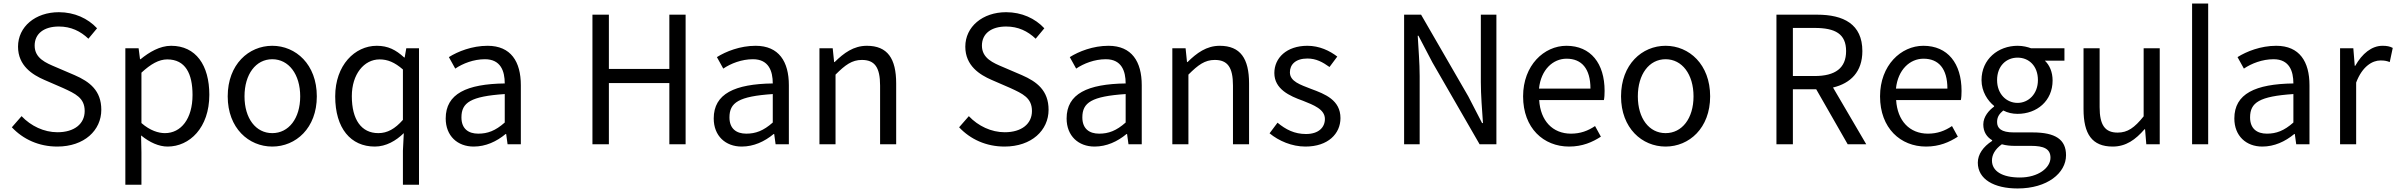

<svg xmlns="http://www.w3.org/2000/svg" viewBox="-20 -816 13554 1086"><path d="M304 13C457 13 553 -79 553 -195C553 -304 487 -354 402 -391L297 -436C240 -460 176 -486 176 -558C176 -626 229 -666 313 -666C381 -666 435 -640 480 -597L529 -656C477 -712 401 -747 313 -747C180 -747 82 -665 82 -552C82 -444 164 -393 231 -364L337 -318C406 -286 459 -263 459 -188C459 -116 401 -68 305 -68C229 -68 155 -103 102 -159L47 -96C111 -28 200 13 304 13Z M689 229H780V45L778 -50C827 -10 879 13 928 13C1052 13 1164 -93 1164 -280C1164 -447 1088 -557 948 -557C884 -557 824 -521 775 -481H772L764 -543H689ZM913 -63C877 -63 829 -77 780 -120V-405C833 -454 879 -480 926 -480C1029 -480 1069 -399 1069 -279C1069 -144 1004 -63 913 -63Z M1520 13C1653 13 1772 -91 1772 -271C1772 -452 1653 -557 1520 -557C1387 -557 1268 -452 1268 -271C1268 -91 1387 13 1520 13ZM1520 -63C1427 -63 1363 -146 1363 -271C1363 -396 1427 -481 1520 -481C1613 -481 1678 -396 1678 -271C1678 -146 1613 -63 1520 -63Z M2259 229H2350V-543H2278L2269 -491H2266C2219 -534 2175 -557 2111 -557C1987 -557 1876 -447 1876 -271C1876 -90 1964 13 2100 13C2164 13 2220 -20 2264 -63L2259 36ZM2120 -63C2024 -63 1970 -139 1970 -272C1970 -396 2039 -480 2127 -480C2172 -480 2212 -464 2259 -423V-138C2214 -87 2171 -63 2120 -63Z M2659 13C2727 13 2788 -15 2840 -58H2843L2851 0H2926V-334C2926 -467 2870 -557 2738 -557C2650 -557 2570 -525 2519 -493L2555 -428C2598 -457 2659 -481 2723 -481C2812 -481 2835 -414 2835 -344C2620 -341 2501 -286 2501 -146C2501 -47 2568 13 2659 13ZM2685 -60C2629 -60 2590 -88 2590 -152C2590 -236 2642 -271 2835 -284V-123C2782 -76 2738 -60 2685 -60Z M3331 0H3424V-346H3766V0H3858V-733H3766V-426H3424V-733H3331Z M4175 13C4243 13 4304 -15 4356 -58H4359L4367 0H4442V-334C4442 -467 4386 -557 4254 -557C4166 -557 4086 -525 4035 -493L4071 -428C4114 -457 4175 -481 4239 -481C4328 -481 4351 -414 4351 -344C4136 -341 4017 -286 4017 -146C4017 -47 4084 13 4175 13ZM4201 -60C4145 -60 4106 -88 4106 -152C4106 -236 4158 -271 4351 -284V-123C4298 -76 4254 -60 4201 -60Z M4615 0H4706V-394C4761 -449 4799 -477 4855 -477C4927 -477 4958 -436 4958 -332V0H5049V-344C5049 -485 5000 -557 4883 -557C4808 -557 4753 -516 4701 -465H4698L4690 -543H4615Z M5662 13C5815 13 5911 -79 5911 -195C5911 -304 5845 -354 5760 -391L5655 -436C5598 -460 5534 -486 5534 -558C5534 -626 5587 -666 5671 -666C5739 -666 5793 -640 5838 -597L5887 -656C5835 -712 5759 -747 5671 -747C5538 -747 5440 -665 5440 -552C5440 -444 5522 -393 5589 -364L5695 -318C5764 -286 5817 -263 5817 -188C5817 -116 5759 -68 5663 -68C5587 -68 5513 -103 5460 -159L5405 -96C5469 -28 5558 13 5662 13Z M6171 13C6239 13 6300 -15 6352 -58H6355L6363 0H6438V-334C6438 -467 6382 -557 6250 -557C6162 -557 6082 -525 6031 -493L6067 -428C6110 -457 6171 -481 6235 -481C6324 -481 6347 -414 6347 -344C6132 -341 6013 -286 6013 -146C6013 -47 6080 13 6171 13ZM6197 -60C6141 -60 6102 -88 6102 -152C6102 -236 6154 -271 6347 -284V-123C6294 -76 6250 -60 6197 -60Z M6611 0H6702V-394C6757 -449 6795 -477 6851 -477C6923 -477 6954 -436 6954 -332V0H7045V-344C7045 -485 6996 -557 6879 -557C6804 -557 6749 -516 6697 -465H6694L6686 -543H6611Z M7364 13C7492 13 7562 -60 7562 -148C7562 -250 7475 -284 7396 -313C7335 -337 7276 -355 7276 -407C7276 -450 7307 -485 7375 -485C7424 -485 7461 -465 7500 -437L7544 -496C7501 -529 7443 -557 7375 -557C7257 -557 7188 -488 7188 -403C7188 -312 7274 -273 7350 -246C7410 -222 7474 -198 7474 -143C7474 -96 7439 -58 7367 -58C7302 -58 7253 -83 7206 -122L7161 -62C7213 -19 7287 13 7364 13Z M7922 0H8010V-385C8010 -462 8003 -538 7999 -614H8003L8082 -463L8349 0H8444V-733H8356V-352C8356 -276 8363 -196 8368 -120H8363L8285 -271L8018 -733H7922Z M8855 13C8931 13 8987 -12 9035 -43L9002 -103C8962 -76 8919 -60 8866 -60C8762 -60 8693 -133 8686 -250H9052C9055 -263 9056 -282 9056 -302C9056 -457 8978 -557 8840 -557C8714 -557 8595 -447 8595 -271C8595 -91 8711 13 8855 13ZM8685 -315C8696 -422 8764 -484 8841 -484C8926 -484 8976 -428 8976 -315Z M9401 13C9534 13 9653 -91 9653 -271C9653 -452 9534 -557 9401 -557C9268 -557 9149 -452 9149 -271C9149 -91 9268 13 9401 13ZM9401 -63C9308 -63 9244 -146 9244 -271C9244 -396 9308 -481 9401 -481C9494 -481 9559 -396 9559 -271C9559 -146 9494 -63 9401 -63Z M10536 0 10348 -321C10448 -345 10514 -410 10514 -527C10514 -680 10407 -733 10258 -733H10028V0H10121V-311H10253L10431 0ZM10121 -658H10244C10361 -658 10422 -624 10422 -527C10422 -431 10361 -386 10244 -386H10121Z M10874 13C10950 13 11006 -12 11054 -43L11021 -103C10981 -76 10938 -60 10885 -60C10781 -60 10712 -133 10705 -250H11071C11074 -263 11075 -282 11075 -302C11075 -457 10997 -557 10859 -557C10733 -557 10614 -447 10614 -271C10614 -91 10730 13 10874 13ZM10704 -315C10715 -422 10783 -484 10860 -484C10945 -484 10995 -428 10995 -315Z M11392 250C11560 250 11666 163 11666 62C11666 -27 11606 -67 11477 -67H11371C11298 -67 11276 -91 11276 -126C11276 -157 11291 -174 11311 -191C11336 -178 11363 -172 11392 -172C11501 -172 11590 -245 11590 -361C11590 -408 11573 -448 11546 -473H11657V-543H11468C11449 -550 11423 -557 11392 -557C11283 -557 11188 -482 11188 -363C11188 -298 11223 -246 11259 -217V-213C11231 -193 11198 -157 11198 -112C11198 -69 11219 -40 11248 -23V-19C11197 14 11167 57 11167 104C11167 198 11259 250 11392 250ZM11392 -234C11329 -234 11276 -284 11276 -363C11276 -443 11328 -490 11392 -490C11456 -490 11507 -443 11507 -363C11507 -284 11453 -234 11392 -234ZM11405 188C11305 188 11247 152 11247 92C11247 60 11264 28 11303 0C11327 7 11353 9 11373 9H11467C11539 9 11578 25 11578 76C11578 133 11509 188 11405 188Z M11930 13C12005 13 12059 -26 12110 -85H12113L12120 0H12196V-543H12105V-158C12053 -93 12014 -66 11958 -66C11886 -66 11856 -109 11856 -210V-543H11765V-199C11765 -58 11813 13 11930 13Z M12470 0V-796H12379V0Z M12776 13C12844 13 12905 -15 12957 -58H12960L12968 0H13043V-334C13043 -467 12987 -557 12855 -557C12767 -557 12687 -525 12636 -493L12672 -428C12715 -457 12776 -481 12840 -481C12929 -481 12952 -414 12952 -344C12737 -341 12618 -286 12618 -146C12618 -47 12685 13 12776 13ZM12802 -60C12746 -60 12707 -88 12707 -152C12707 -236 12759 -271 12952 -284V-123C12899 -76 12855 -60 12802 -60Z M13216 0H13307V-349C13342 -442 13400 -474 13444 -474C13467 -474 13478 -472 13497 -465L13514 -545C13497 -554 13480 -557 13456 -557C13395 -557 13341 -513 13302 -444H13299L13291 -543H13216Z"/></svg>

Font: Spoqa Han Sans Neo Regular
Style: Regular
Weight: 400
Designer: [Spoqa Han Sans Neo] Dong-huui Kim  Younghwa Kang  Yujin Lee  [Noto Sans] Ryoko NISHIZUKA  (kana & ideographs); Paul D. 
Foundry: Spoqa (http://www.spoqa-han-sans.com)
Version: Version 1.000